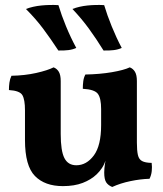

<svg xmlns="http://www.w3.org/2000/svg" viewBox="-20 -735 650 764"><path d="M230.2 5.6Q158.5 5.6 119 -34.7Q79.4 -75 79.4 -177.7V-296.3Q79.4 -338.6 69.1 -356.3Q58.9 -374.1 15.5 -376.7Q15.5 -391.9 17.5 -406.4Q19.5 -420.9 25.6 -433.5Q79.1 -434.5 124.4 -444.7Q169.8 -455 193.3 -467Q206.5 -461.9 214.1 -449.3Q221.6 -436.6 221.6 -412.6V-201.7Q221.6 -134.7 236.2 -106.1Q250.8 -77.4 283.7 -77.4Q324.3 -77.4 353.4 -116.5Q382.4 -155.6 382.4 -237.4V-301.3Q382.4 -343.6 369.7 -361.3Q356.9 -379.1 309.5 -381.7Q309.5 -396.9 311.3 -411.4Q313.1 -425.9 319.7 -438.5Q376.9 -439.5 425.2 -447.7Q473.4 -456 496.4 -467Q509.6 -461.9 517.1 -449.3Q524.7 -436.6 524.7 -412.6V-133.5L400.7 -97.6Q394.7 -79.9 385.4 -66.1Q376.1 -52.3 364.6 -41.3Q342.3 -20 309.1 -7.2Q275.9 5.6 230.2 5.6ZM426.5 9Q410.2 2.4 402.4 -9.7Q394.7 -21.8 394.7 -48.5Q394.7 -64.2 398 -85.5Q401.3 -106.8 407.3 -129.7L524.7 -167.3Q524.7 -136 528.7 -118.4Q532.7 -100.8 545.4 -94.1Q558.1 -87.3 583.5 -86.8Q585.6 -70.5 583.8 -54.1Q582.1 -37.7 574.9 -23.6Q539 -22.6 499.2 -14.3Q459.4 -6.1 426.5 9ZM392 -534Q362.7 -581.2 333.8 -620.9Q304.9 -660.6 268.2 -699.3Q295.5 -709.8 328.6 -713.2Q361.6 -716.5 394.5 -714.6Q406.4 -674.7 424.5 -630.2Q442.5 -585.7 464.4 -544.3Q450.2 -537.7 432.6 -535.6Q415.1 -533.5 392 -534ZM212.2 -534Q181.3 -581.2 151.6 -620.9Q121.9 -660.6 83.1 -699.3Q110.9 -709.8 144.5 -713.2Q178.1 -716.5 212.5 -714.6Q224.5 -674.7 242.8 -630.2Q261.1 -585.7 283.5 -544.3Q269.3 -537.7 252 -535.6Q234.7 -533.5 212.2 -534Z"/></svg>

Font: Vollkorn
Style: Regular
Weight: 400
Designer: Friedrich Althausen
Foundry: Friedrich Althausen
Version: Version 5.001